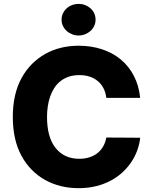

<svg xmlns="http://www.w3.org/2000/svg" viewBox="-20 -977 800 1007"><path d="M47.2 -363.6Q47.2 -484 93 -567.5Q116.1 -609.7 147.9 -641.5Q179.7 -673.3 218 -694.6Q256.4 -715.9 300.4 -726.6Q344.5 -737.2 392 -737.2Q457.7 -737.2 514 -718.9Q570.3 -700.6 612.7 -665.7Q655.2 -630.7 681.8 -579.7Q708.5 -528.8 715.2 -463.8H537.6Q534.4 -491.1 523.3 -513.1Q512.1 -535.2 494 -550.8Q475.9 -566.4 451.2 -574.8Q426.5 -583.1 396.7 -583.1Q365.1 -583.1 340.2 -574.6Q315.3 -566.1 296.3 -550.8Q277.3 -535.5 264.2 -514.7Q251.1 -494 242.7 -469.6Q234.4 -445.3 230.5 -418.3Q226.6 -391.3 226.6 -363.6Q226.6 -256.4 272.4 -199.9Q317.5 -144.2 395.6 -144.2Q424.4 -144.2 448.5 -151.8Q472.7 -159.4 490.9 -173.8Q509.2 -188.2 521.1 -209Q533 -229.8 537.6 -255.7L715.2 -254.6Q712 -222.7 700.6 -190.5Q689.3 -158.4 669.9 -128.9Q650.6 -99.4 623.4 -74Q596.2 -48.7 561.4 -30Q526.6 -11.4 484.2 -0.7Q441.8 9.9 392 9.9Q344.1 9.9 300.1 -0.7Q256 -11.4 217.5 -32.7Q179 -54 147.2 -85.9Q115.4 -117.9 92.3 -160.5Q47.2 -244 47.2 -363.6ZM302.9 -873.9Q302.9 -892 310.4 -907.3Q317.8 -922.6 330.1 -933.6Q342.3 -944.6 358.5 -950.6Q374.6 -956.7 392 -956.7Q409.8 -956.7 425.8 -950.6Q441.8 -944.6 454.2 -933.8Q466.6 -922.9 473.9 -907.7Q481.2 -892.4 481.2 -873.9Q481.2 -855.8 473.9 -840.6Q466.6 -825.3 454.2 -814.3Q441.8 -803.3 425.8 -797.1Q409.8 -790.8 392 -790.8Q374.6 -790.8 358.5 -797.1Q342.3 -803.3 330.1 -814.3Q317.8 -825.3 310.4 -840.6Q302.9 -855.8 302.9 -873.9Z"/></svg>

Font: Inter P Extra Bold
Style: Regular
Weight: 800
Designer: Rasmus Andersson
Foundry: rsms
Version: Version 3.018;git-588b23468